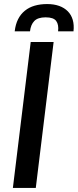

<svg xmlns="http://www.w3.org/2000/svg" viewBox="-20 -927 384 947"><path d="M43.5 0ZM156.5 0H43.5L131.5 -720H244.5ZM212.5 -907Q246 -907 271.8 -897.8Q297.5 -888.5 314.5 -871.2Q331.5 -854 338.8 -829Q346 -804 342.5 -772.5H266.5Q270.5 -805.5 257.2 -823.5Q244 -841.5 205 -841.5Q166.5 -841.5 149 -823.2Q131.5 -805 128 -772.5H52.5Q56.5 -807 69.2 -832.2Q82 -857.5 102.8 -874.2Q123.5 -891 151.2 -899Q179 -907 212.5 -907Z"/></svg>

Font: Lato Semibold
Style: Italic
Weight: 600
Italic angle: -7°
Designer: Lukasz Dziedzic
Foundry: tyPoland Lukasz Dziedzic
Version: Version 2.006; 2014-01-15